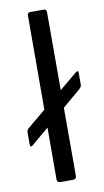

<svg xmlns="http://www.w3.org/2000/svg" viewBox="-85 -783 447 825"><g transform="rotate(-10 138.0 -371.0)"><path d="M268.6 -396.1Q268.6 -387.3 258.8 -379.1L19.9 -176Q12.9 -171.1 10.3 -173.1Q7.7 -175.1 7.7 -181.6V-235.6Q7.7 -245 16.5 -252.2L256.9 -452.9Q268.6 -461.6 268.6 -449ZM179.8 -16.7Q179.8 -7.2 176.1 -3.6Q172.5 0 162 0H110.6Q95.2 0 95.2 -14.1L96.6 -728.4Q96.6 -742 108.3 -742H168.3Q179.8 -742 179.8 -729Z"/></g></svg>

Font: Libre Franklin Thin
Style: Regular
Weight: 100
Designer: Pablo Impallari, Rodrigo Fuenzalida, Nhung Nguyen
Foundry: Impallari Type
Version: Version 3.000